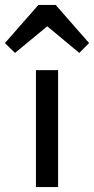

<svg xmlns="http://www.w3.org/2000/svg" viewBox="-80 -760 382 780"><path d="M66 0V-475H156V0ZM-19 -545 -60 -585 76 -740H146L282 -585L242 -545L81 -679L142 -678Z"/></svg>

Font: Outfit Thin
Style: Regular
Weight: 400
Version: Version 1.100;gftools[0.9.27]